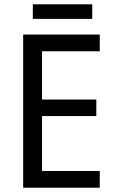

<svg xmlns="http://www.w3.org/2000/svg" viewBox="-20 -875 540 895"><path d="M445 0H88V-714H445V-636H176V-411H429V-334H176V-78H445ZM410 -855V-787H133V-855Z"/></svg>

Font: Noto Sans Gurmukhi UI SemiCondensed
Style: Regular
Weight: 400
Width: 4
Designer: Jelle Bosma - Monotype Design Team
Foundry: Monotype Imaging Inc.
Version: Version 2.004; ttfautohint (v1.8.4.7-5d5b)